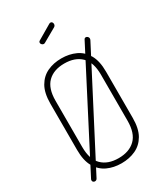

<svg xmlns="http://www.w3.org/2000/svg" viewBox="-234 -1051 1011 1169"><g transform="rotate(-30 271.5 -466.5)"><path d="M271 6Q216 6 172 -14.5Q128 -35 102 -80Q76 -125 76 -200V-525Q76 -600 102 -645Q128 -690 172 -710.5Q216 -731 271 -731Q326 -731 370.5 -710.5Q415 -690 441 -645Q467 -600 467 -525V-200Q467 -125 441 -80Q415 -35 370.5 -14.5Q326 6 271 6ZM271 -30Q346 -30 388.5 -71.5Q431 -113 431 -200V-525Q431 -612 388.5 -653.5Q346 -695 271 -695Q196 -695 154 -653.5Q112 -612 112 -525V-200Q112 -113 154 -71.5Q196 -30 271 -30ZM75 20Q69 20 64 16Q59 12 59 5Q59 -1 61 -4L452 -760Q456 -768 465 -768Q471 -768 477 -762.5Q483 -757 483 -749Q483 -744 480 -738L92 9Q89 15 84.5 17.5Q80 20 75 20ZM224 -860Q217 -860 211 -865.5Q205 -871 205 -878Q205 -887 213 -891L315 -951Q319 -953 322 -953Q330 -953 334 -947.5Q338 -942 338 -935Q338 -923 328 -917L233 -863Q231 -862 228.5 -861Q226 -860 224 -860Z"/></g></svg>

Font: Dosis ExtraLight ExtraLight
Style: Regular
Weight: 250
Version: Version 3.001; ttfautohint (v1.8.2)